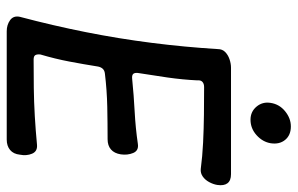

<svg xmlns="http://www.w3.org/2000/svg" viewBox="-177 -708 885 571"><g transform="rotate(90 265.5 -422.5)"><path d="M530 -626Q528 -614 521.5 -602Q515 -590 505 -583Q495 -576 483 -577Q445 -582 404 -584Q363 -586 321 -586.5Q279 -587 239 -587Q229 -587 223.5 -582Q218 -577 219 -567Q217 -524 210.5 -478.5Q204 -433 197 -390Q196 -380 200 -376Q204 -372 214 -373Q264 -378 312 -380.5Q360 -383 408 -390Q428 -393 435 -376Q442 -359 439 -339Q436 -320 424.5 -310Q413 -300 394 -300Q346 -300 297.5 -299Q249 -298 199 -292Q190 -291 185 -286Q180 -281 178 -272Q171 -228 163 -186Q155 -144 142 -100Q141 -90 144 -85Q147 -80 157 -80Q199 -80 241 -80.5Q283 -81 325.5 -83.5Q368 -86 410 -90Q430 -92 437 -75.5Q444 -59 440 -39Q438 -20 426 -10Q414 0 395 0H73Q54 0 40 -10Q26 -20 30 -39Q56 -137 75.5 -235Q95 -333 107.5 -431.5Q120 -530 126 -628Q126 -641 134.5 -649.5Q143 -658 156 -662.5Q169 -667 181 -667H498Q517 -667 525 -656.5Q533 -646 530 -626ZM286 -785Q290 -811 311 -828Q332 -845 356 -845Q382 -845 396 -828Q410 -811 406 -785Q402 -761 382 -743Q362 -725 336 -725Q312 -725 297 -743Q282 -761 286 -785Z"/></g></svg>

Font: Winky Sans
Style: Italic
Weight: 400
Italic angle: -8.97852°
Designer: Simon Atzbach
Foundry: typofactur
Version: Version 1.205